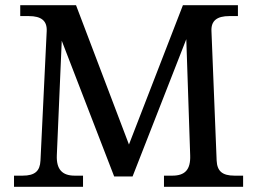

<svg xmlns="http://www.w3.org/2000/svg" viewBox="-20 -720 991 740"><path d="M420 -40H491L698 -569L713 -121C715 -65 692 -43 644 -43H612V0H917V-43H884C836 -43 817 -61 815 -101L795 -600C793 -640 816 -658 864 -658H897V-700H685L477 -163L273 -700H58V-658H91C139 -658 162 -640 160 -600L136 -101C134 -61 115 -43 67 -43H34V0H300V-43H268C220 -43 197 -67 199 -121L218 -563Z"/></svg>

Font: LT Superior Serif Medium
Style: Regular
Weight: 500
Designer: Daniel Lyons
Foundry: LyonsType
Version: Version 2.120;FEAKit 1.0